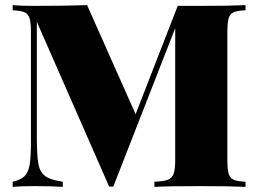

<svg xmlns="http://www.w3.org/2000/svg" viewBox="-20 -728 1005 748"><path d="M865.7 -602.1V-106Q865.7 -68.4 870.8 -51.3Q876 -34.2 890.4 -27.8Q904.8 -21.5 936.5 -20V0Q875 -2.9 759.3 -2.9Q638.7 -2.9 581.5 0V-20Q617.7 -21.5 634 -27.8Q650.4 -34.2 656.5 -51.3Q662.6 -68.4 662.6 -106V-618.2L421.4 -1H405.3L123.5 -643.1V-195.8Q123.5 -122.1 129.4 -89.8Q135.3 -57.6 155.8 -42.2Q176.3 -26.9 224.6 -20V0Q184.6 -2.9 112.3 -2.9Q59.6 -2.9 29.3 0V-20Q60.5 -26.9 75.4 -41.5Q90.3 -56.2 95.5 -86.2Q100.6 -116.2 100.6 -175.8V-602.1Q100.6 -639.6 95.2 -656.7Q89.8 -673.8 75.4 -680.2Q61 -686.5 29.3 -688V-708Q59.6 -705.1 112.3 -705.1Q232.9 -705.1 319.3 -708L508.3 -283.2L672.4 -705.1H759.3Q875 -705.1 936.5 -708V-688Q904.3 -686.5 890.1 -680.2Q876 -673.8 870.8 -657Q865.7 -640.1 865.7 -602.1Z"/></svg>

Font: TypoPRO Playfair Display
Style: Regular
Weight: 900
Designer: Claus Eggers Sørensen
Foundry: Claus Eggers Sørensen
Version: Version 1.004;PS 001.004;hotconv 1.0.70;makeotf.lib2.5.58329